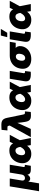

<svg xmlns="http://www.w3.org/2000/svg" viewBox="1834 -2652 988 4763"><g transform="rotate(-90 2328.5 -270.0)"><path d="M-33.2 204.1 86.9 -522.5H282.2L233.9 -230.5Q229.5 -204.1 234.6 -185.1Q239.7 -166 254.6 -155.8Q269.5 -145.5 293 -145.5Q316.9 -145.5 335 -155.8Q353 -166 364.7 -185.1Q376.5 -204.1 380.9 -230.5L429.2 -522.5H624.5L567.9 -180.7Q565.4 -165.5 572 -157Q578.6 -148.4 593.8 -148.4H622.1L597.7 0H498Q424.3 0 395 -40Q365.7 -80.1 377.9 -154.3L386.2 -203.6H413.6Q404.8 -148.9 390.1 -112.5Q375.5 -76.2 357.2 -54.9Q338.9 -33.7 318.8 -24.7Q298.8 -15.6 279.3 -15.6Q258.3 -15.6 240.5 -24.7Q222.7 -33.7 210.9 -54.9Q199.2 -76.2 196.3 -112.5Q193.4 -148.9 202.1 -203.6H229.5L162.1 204.1Z M893.1 11.7Q812.5 11.7 756.8 -23.4Q701.2 -58.6 677 -120.4Q652.8 -182.1 665.5 -260.3Q678.7 -339.8 720.2 -401.1Q761.7 -462.4 826.9 -497.3Q892.1 -532.2 976.6 -532.2Q1028.3 -532.2 1064.5 -518.8Q1100.6 -505.4 1123.8 -481Q1147 -456.5 1159.4 -423.8Q1171.9 -391.1 1176.3 -352.5H1208L1230.5 -286.1L1286.1 0H1110.4L1066.4 -262.2Q1062 -290 1054.7 -312.3Q1047.4 -334.5 1036.4 -349.6Q1025.4 -364.7 1009.8 -372.8Q994.1 -380.9 973.6 -380.9Q945.3 -380.9 922.9 -366.7Q900.4 -352.5 885 -326.2Q869.6 -299.8 863.3 -262.7Q857.4 -225.1 862.5 -198Q867.7 -170.9 884 -156Q900.4 -141.1 927.2 -141.1Q948.2 -141.1 968.3 -150.1Q988.3 -159.2 1005.9 -175Q1023.4 -190.9 1038.6 -212.6Q1053.7 -234.4 1065.9 -259.3L1192.9 -522.5H1366.2L1224.6 -259.3L1175.8 -177.7H1143.1Q1124 -135.3 1100.8 -100.6Q1077.6 -65.9 1048.3 -40.5Q1019 -15.1 980.7 -1.7Q942.4 11.7 893.1 11.7Z M1308.1 0 1595.7 -522.5 1593.3 -536.6Q1591.3 -554.7 1585.2 -564.9Q1579.1 -575.2 1566.7 -578.6Q1554.2 -582 1533.7 -580.6L1474.6 -579.6L1489.3 -726.1Q1520 -728 1554.7 -729.2Q1589.4 -730.5 1622.1 -730.5Q1670.4 -730.5 1703.6 -716.3Q1736.8 -702.1 1757.1 -670.7Q1777.3 -639.2 1787.6 -586.9L1868.7 -192.4Q1872.1 -173.8 1877 -163.3Q1881.8 -152.8 1891.8 -148.7Q1901.9 -144.5 1920.4 -145.5L1947.8 -147L1933.1 -1.5Q1911.6 0.5 1887.9 1.7Q1864.3 2.9 1840.8 2.9Q1793.5 2.9 1762.2 -11Q1731 -24.9 1713.1 -56.4Q1695.3 -87.9 1687 -140.6L1674.3 -225.6Q1667 -278.3 1662.4 -332.3Q1657.7 -386.2 1654.3 -442.4H1706.1Q1683.1 -386.2 1661.6 -332.5Q1640.1 -278.8 1615.2 -225.6L1512.2 0Z M2210.9 11.7Q2130.4 11.7 2074.7 -23.4Q2019 -58.6 1994.9 -120.4Q1970.7 -182.1 1983.4 -260.3Q1996.6 -339.8 2038.1 -401.1Q2079.6 -462.4 2144.8 -497.3Q2210 -532.2 2294.4 -532.2Q2346.2 -532.2 2382.3 -518.8Q2418.5 -505.4 2441.7 -481Q2464.8 -456.5 2477.3 -423.8Q2489.7 -391.1 2494.1 -352.5H2525.9L2548.3 -286.1L2604 0H2428.2L2384.3 -262.2Q2379.9 -290 2372.6 -312.3Q2365.2 -334.5 2354.2 -349.6Q2343.3 -364.7 2327.6 -372.8Q2312 -380.9 2291.5 -380.9Q2263.2 -380.9 2240.7 -366.7Q2218.3 -352.5 2202.9 -326.2Q2187.5 -299.8 2181.2 -262.7Q2175.3 -225.1 2180.4 -198Q2185.5 -170.9 2201.9 -156Q2218.3 -141.1 2245.1 -141.1Q2266.1 -141.1 2286.1 -150.1Q2306.2 -159.2 2323.7 -175Q2341.3 -190.9 2356.4 -212.6Q2371.6 -234.4 2383.8 -259.3L2510.7 -522.5H2684.1L2542.5 -259.3L2493.7 -177.7H2460.9Q2441.9 -135.3 2418.7 -100.6Q2395.5 -65.9 2366.2 -40.5Q2336.9 -15.1 2298.6 -1.7Q2260.3 11.7 2210.9 11.7Z M2866.2 0.5Q2763.7 0.5 2723.1 -37.1Q2682.6 -74.7 2696.3 -159.2L2756.8 -522.5H2952.1L2895 -177.7Q2892.6 -161.1 2900.4 -152.3Q2908.2 -143.6 2925.8 -143.6Q2932.1 -143.6 2937.7 -143.8Q2943.4 -144 2947.8 -144L2930.7 -2.4Q2917 -1.5 2900.6 -0.5Q2884.3 0.5 2866.2 0.5Z M3246.1 11.2Q3161.6 11.2 3103.3 -21Q3044.9 -53.2 3020 -113Q2995.1 -172.9 3008.8 -255.4Q3022.5 -338.4 3066.4 -397.9Q3110.4 -457.5 3178.5 -490Q3246.6 -522.5 3331.5 -522.5H3673.3L3648.9 -375H3408.7L3306.2 -371.1Q3282.7 -371.1 3262.5 -358.9Q3242.2 -346.7 3227.8 -321Q3213.4 -295.4 3206.5 -255.4Q3200.2 -216.3 3206.8 -190.4Q3213.4 -164.6 3230.5 -152.1Q3247.6 -139.6 3271 -139.6Q3294.9 -139.6 3315.7 -152.1Q3336.4 -164.6 3351.8 -190.4Q3367.2 -216.3 3373.5 -255.4Q3380.4 -295.4 3373.5 -321Q3366.7 -346.7 3349.9 -358.9Q3333 -371.1 3309.6 -371.1L3318.8 -428.2Q3374 -428.2 3422.6 -418.7Q3471.2 -409.2 3506.3 -386.5Q3541.5 -363.8 3557.6 -325.2Q3573.7 -286.6 3564 -229Q3552.7 -159.7 3509.5 -105.2Q3466.3 -50.8 3398.7 -19.8Q3331.1 11.2 3246.1 11.2Z M3845.7 0.5Q3743.2 0.5 3702.6 -37.1Q3662.1 -74.7 3675.8 -159.2L3736.3 -522.5H3931.6L3874.5 -177.7Q3872.1 -161.1 3879.9 -152.3Q3887.7 -143.6 3905.3 -143.6Q3911.6 -143.6 3917.2 -143.8Q3922.9 -144 3927.2 -144L3910.2 -2.4Q3896.5 -1.5 3880.1 -0.5Q3863.8 0.5 3845.7 0.5ZM3788.1 -585 3829.6 -744.1H3993.7L3897.5 -585Z M4216.8 11.7Q4136.2 11.7 4080.6 -23.4Q4024.9 -58.6 4000.7 -120.4Q3976.6 -182.1 3989.3 -260.3Q4002.4 -339.8 4043.9 -401.1Q4085.4 -462.4 4150.6 -497.3Q4215.8 -532.2 4300.3 -532.2Q4352.1 -532.2 4388.2 -518.8Q4424.3 -505.4 4447.5 -481Q4470.7 -456.5 4483.2 -423.8Q4495.6 -391.1 4500 -352.5H4531.7L4554.2 -286.1L4609.9 0H4434.1L4390.1 -262.2Q4385.7 -290 4378.4 -312.3Q4371.1 -334.5 4360.1 -349.6Q4349.1 -364.7 4333.5 -372.8Q4317.9 -380.9 4297.4 -380.9Q4269 -380.9 4246.6 -366.7Q4224.1 -352.5 4208.7 -326.2Q4193.4 -299.8 4187 -262.7Q4181.2 -225.1 4186.3 -198Q4191.4 -170.9 4207.8 -156Q4224.1 -141.1 4251 -141.1Q4272 -141.1 4292 -150.1Q4312 -159.2 4329.6 -175Q4347.2 -190.9 4362.3 -212.6Q4377.4 -234.4 4389.6 -259.3L4516.6 -522.5H4689.9L4548.3 -259.3L4499.5 -177.7H4466.8Q4447.8 -135.3 4424.6 -100.6Q4401.4 -65.9 4372.1 -40.5Q4342.8 -15.1 4304.4 -1.7Q4266.1 11.7 4216.8 11.7Z"/></g></svg>

Font: Inter 28pt Black
Style: Italic
Weight: 900
Italic angle: -9.3988°
Designer: Rasmus Andersson
Foundry: rsms
Version: Version 4.001;git-66647c0bb